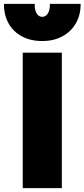

<svg xmlns="http://www.w3.org/2000/svg" viewBox="-41 -972 436 992"><path d="M76.5 0V-700H278.5V0ZM177.5 -760Q117 -760 72.2 -784Q27.5 -808 3.2 -851.2Q-21 -894.5 -20.5 -952H138.5Q137 -921.5 148 -903.2Q159 -885 177.5 -885Q195.5 -885 206.8 -903.2Q218 -921.5 216.5 -952H375.5Q376 -895.5 351.2 -852.2Q326.5 -809 281.8 -784.5Q237 -760 177.5 -760Z"/></svg>

Font: Geologica Black
Style: Regular
Weight: 900
Designer: Sindre Bremnes, Frode Helland
Foundry: Monokrom Skriftforlag AS
Version: Version 1.010;gftools[0.9.28]